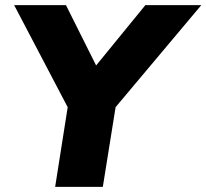

<svg xmlns="http://www.w3.org/2000/svg" viewBox="-20 -725 801 745"><path d="M194 0 251 -362 271 -255 35 -705H236L364 -449H335L544 -705H761L383 -255L437 -362L379 0Z"/></svg>

Font: Nunito Sans 11pt Black
Style: Italic
Weight: 900
Italic angle: -9°
Version: Version 3.101;gftools[0.9.27]